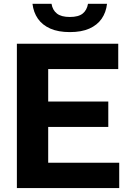

<svg xmlns="http://www.w3.org/2000/svg" viewBox="-20 -964 667 984"><path d="M66.5 0V-740H586V-610H227V-130H591V0ZM163 -313.5V-443.5H535V-313.5ZM338 -799.5Q278.5 -799.5 237.8 -817.5Q197 -835.5 174.2 -868.2Q151.5 -901 146.5 -944.5H244Q249.5 -912 271.8 -894.5Q294 -877 338 -877Q382 -877 403.8 -894.5Q425.5 -912 431 -944.5H528.5Q523.5 -900.5 501 -868Q478.5 -835.5 438 -817.5Q397.5 -799.5 338 -799.5Z"/></svg>

Font: Encode Sans SC Condensed Thin
Style: Bold
Weight: 700
Version: Version 3.002